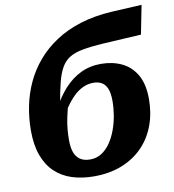

<svg xmlns="http://www.w3.org/2000/svg" viewBox="-86 -842 846 932"><g transform="rotate(-10 337.0 -376.0)"><path d="M378 -434Q350 -434 325.5 -422.5Q301 -411 279.5 -390Q258 -369 238 -340Q218 -311 198 -277L186 -344Q213 -396 248.5 -435Q284 -474 329 -496Q374 -518 429 -518Q486 -518 531.5 -496.5Q577 -475 603.5 -429Q630 -383 630 -310Q630 -240 608 -180.5Q586 -121 543.5 -77.5Q501 -34 440.5 -10Q380 14 303 14Q244 14 195.5 -1.5Q147 -17 112 -50Q77 -83 58 -134.5Q39 -186 39 -257Q39 -319 51 -378.5Q63 -438 88.5 -492.5Q114 -547 153.5 -593Q193 -639 247 -674.5Q301 -710 370.5 -731.5Q440 -753 525 -758L674 -766L646 -624L454 -613Q395 -609 355 -601.5Q315 -594 290 -578.5Q265 -563 249 -535Q233 -507 222 -463.5Q211 -420 200 -355L241 -358Q231 -323 224.5 -292.5Q218 -262 215.5 -234.5Q213 -207 213 -180Q213 -143 222 -119Q231 -95 250 -82.5Q269 -70 299 -70Q330 -70 355 -86Q380 -102 398.5 -129Q417 -156 429.5 -190Q442 -224 448 -260.5Q454 -297 454 -331Q454 -372 444 -394Q434 -416 417 -425Q400 -434 378 -434Z"/></g></svg>

Font: Roboto Serif
Style: Bold Italic
Weight: 700
Italic angle: -10°
Designer: Greg Gazdowicz
Foundry: Commercial Type
Version: Version 1.008